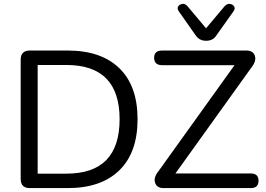

<svg xmlns="http://www.w3.org/2000/svg" viewBox="-20 -964 1361 984"><path d="M133 0Q86 0 86 -47V-658Q86 -705 133 -705H327Q498 -705 591.5 -614.5Q685 -524 685 -353Q685 -182 591.5 -91Q498 0 327 0ZM173 -74H320Q593 -74 593 -353Q593 -631 320 -631H173ZM1036 -755Q1020 -755 1006.5 -761.5Q993 -768 982 -784L897 -905Q886 -920 893 -931Q900 -942 914.5 -944Q929 -946 941 -932L1036 -819L1131 -932Q1144 -946 1158.5 -944Q1173 -942 1180 -931Q1187 -920 1176 -905L1090 -784Q1080 -768 1066.5 -761.5Q1053 -755 1036 -755ZM818 0Q784 0 775 -27Q766 -54 791 -85L1182 -630H811Q770 -630 770 -668Q770 -705 811 -705H1243Q1277 -705 1286 -678.5Q1295 -652 1270 -620L879 -75H1265Q1305 -75 1305 -38Q1305 0 1265 0Z"/></svg>

Font: Chiron GoRound TC N
Style: Regular
Weight: 350
Designer: Ryoko NISHIZUKA 西塚涼子 (kana, bopomofo & ideographs); Paul D. Hunt (Latin, Greek & Cyrillic); Sandoll Communications 산돌커뮤니
Foundry: Adobe
Version: Version 1.000;hotconv 1.1.1;makeotfexe 2.6.0